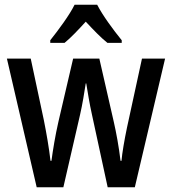

<svg xmlns="http://www.w3.org/2000/svg" viewBox="-20 -786 723 806"><path d="M388 -766H293C272 -723 226 -661 191 -617V-606H251C278 -628 308 -660 340 -695C372 -661 402 -629 431 -606H491V-617C456 -660 411 -721 388 -766ZM366 -305 432 0H546L673 -540H576L513 -250C502 -197 493 -145 490 -111H486C479 -170 468 -229 458 -273L397 -540H287L225 -274C212 -217 202 -156 196 -111H192C186 -164 175 -227 164 -282L109 -540H9L134 0H246L316 -304C326 -347 334 -398 340 -436H342C348 -400 356 -349 366 -305Z"/></svg>

Font: Noto Sans Devanagari Condensed Medium
Style: Regular
Weight: 500
Width: 3
Designer: Jelle Bosma - Monotype Design Team
Foundry: Monotype Imaging Inc.
Version: Version 2.004